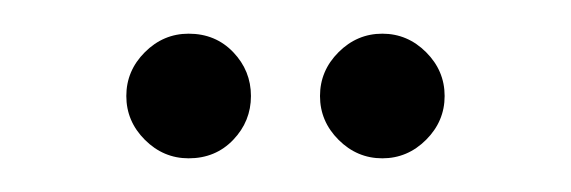

<svg xmlns="http://www.w3.org/2000/svg" viewBox="-20 -736 339 114"><path d="M207 -642Q192 -642 181 -653Q170 -664 170 -679Q170 -694 181 -705Q192 -716 207 -716Q222 -716 233 -705Q244 -694 244 -679Q244 -664 233 -653Q222 -642 207 -642ZM92 -642Q77 -642 66 -653Q55 -664 55 -679Q55 -694 66 -705Q77 -716 92 -716Q108 -716 118.5 -705Q129 -694 129 -679Q129 -664 118.5 -653Q108 -642 92 -642Z"/></svg>

Font: Stick No Bills Light
Style: Regular
Weight: 300
Version: Version 2.000